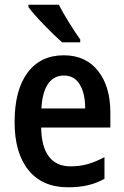

<svg xmlns="http://www.w3.org/2000/svg" viewBox="-20 -786 528 816"><path d="M449 -307V-244H155Q156 -163 187.5 -121Q219 -79 280 -79Q319 -79 352.5 -88.5Q386 -98 424 -118V-26Q389 -7 352.5 1.5Q316 10 269 10Q160 10 101 -63Q42 -136 42 -267Q42 -403 97 -477Q152 -551 251 -551Q344 -551 396.5 -485Q449 -419 449 -307ZM156 -325H342Q342 -389 319 -427Q296 -465 252 -465Q209 -465 184.5 -430Q160 -395 156 -325ZM321 -618V-606H244Q213 -633 166.5 -681Q120 -729 101 -756V-766H230Q245 -736 272 -692.5Q299 -649 321 -618Z"/></svg>

Font: Noto Sans Display Medium Narrow
Style: Regular
Weight: 500
Width: 4
Designer: Monotype Design team
Foundry: Monotype Imaging Inc.
Version: Version 1.000